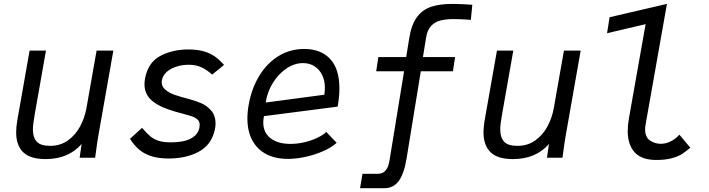

<svg xmlns="http://www.w3.org/2000/svg" viewBox="-20 -810 3640 986"><path d="M63 -130.5Q63 -159.5 69 -193L132 -550H216L158 -221Q149 -171.5 149 -144.5Q149 -104 168.8 -82.5Q188.5 -61 237.5 -61Q290 -61 329 -89Q368 -117 391.5 -161Q415 -205 424 -255L476 -550H562L485.5 -116Q481 -92 474 -39.5L468.5 0H389L399 -70.5Q331.5 7 214 7Q135.5 7 99.2 -28.2Q63 -63.5 63 -130.5Z M647.5 -97 709.5 -153.5Q734 -124.5 752.8 -109.2Q771.5 -94 796 -86.5Q820.5 -79 858.5 -79Q922 -79 959 -98Q996 -117 1004 -154Q1005.5 -162.5 1005.5 -168.5Q1005.5 -185 995.2 -195.2Q985 -205.5 968 -211.5Q951 -217.5 917.5 -226.5Q898 -231.5 879 -237Q797.5 -260.5 759.8 -293.5Q722 -326.5 722 -376.5Q722 -393.5 725.5 -410.5Q742 -491.5 805 -523.8Q868 -556 947.5 -556Q993.5 -556 1027 -546.2Q1060.5 -536.5 1084 -519.5Q1107.5 -502.5 1130.5 -476.5L1069.5 -427Q1042 -451.5 1014 -464.5Q986 -477.5 948 -477.5Q899 -477.5 860 -457Q821 -436.5 812.5 -402Q810.5 -395.5 810.5 -387.5Q810.5 -364.5 830 -348.5Q849.5 -332.5 877.5 -322.8Q905.5 -313 948 -302Q985 -292.5 1014.5 -279.5Q1044 -266.5 1065.5 -241Q1087 -215.5 1087 -176.5Q1087 -160 1082.5 -140.5Q1064.5 -64.5 999.5 -30.2Q934.5 4 847 4Q794 4 757 -8Q720 -20 694.5 -41.8Q669 -63.5 647.5 -97Z M1250.5 -202Q1250.5 -237.5 1258 -277Q1273 -357.5 1311.8 -421.2Q1350.5 -485 1409.8 -521.8Q1469 -558.5 1542.5 -558.5Q1627.5 -558.5 1675.2 -507.5Q1723 -456.5 1723 -355.5Q1723 -313.5 1714 -262.5L1335.5 -213.5Q1332 -197.5 1332 -181.5Q1332 -128.5 1369.8 -99.8Q1407.5 -71 1472 -71Q1508 -71 1544.5 -79.8Q1581 -88.5 1610.5 -102.8Q1640 -117 1655.5 -132.5L1709 -76.5Q1681 -52 1638.2 -33.2Q1595.5 -14.5 1548 -4.2Q1500.5 6 1458.5 6Q1394 6 1347.2 -18.5Q1300.5 -43 1275.5 -89.8Q1250.5 -136.5 1250.5 -202ZM1648.5 -359Q1648.5 -396.5 1634.2 -425.2Q1620 -454 1594.5 -470Q1569 -486 1536 -486Q1491.5 -486 1450 -457.5Q1408.5 -429 1380.2 -382.5Q1352 -336 1344.5 -283.5L1645.5 -323.5Q1648.5 -342.5 1648.5 -359Z M1841.5 82.5H1920Q1943 82.5 1956 69.8Q1969 57 1974.2 39.8Q1979.5 22.5 1983.5 -4.5L1985 -14.5L2055 -444H1912L1923 -517H2066L2081.5 -613Q2092.5 -683 2120.8 -721.5Q2149 -760 2193.5 -775Q2238 -790 2305.5 -790Q2329.5 -790 2358.5 -788.5Q2387.5 -787 2405.5 -785.5L2398 -708Q2351 -712 2310.5 -712Q2269.5 -712 2241 -704.5Q2212.5 -697 2193.2 -676Q2174 -655 2168 -616L2152 -517H2317L2306 -444H2141L2068 3.5Q2054.5 84.5 2027 120.5Q1999.5 156.5 1954 156.5H1829Z M2463 -130.5Q2463 -159.5 2469 -193L2532 -550H2616L2558 -221Q2549 -171.5 2549 -144.5Q2549 -104 2568.8 -82.5Q2588.5 -61 2637.5 -61Q2690 -61 2729 -89Q2768 -117 2791.5 -161Q2815 -205 2824 -255L2876 -550H2962L2885.5 -116Q2881 -92 2874 -39.5L2868.5 0H2789L2799 -70.5Q2731.5 7 2614 7Q2535.5 7 2499.2 -28.2Q2463 -63.5 2463 -130.5Z M3203.5 -137.5Q3203.5 -165.5 3210 -203.5L3295.5 -686L3097.5 -639.5L3110.5 -721.5L3405 -790L3295 -168.5Q3293 -157 3293 -145.5Q3293 -105.5 3318 -88.5Q3343 -71.5 3373.5 -71.5Q3400 -71.5 3425.5 -84.5Q3451 -97.5 3469 -118.5L3525 -51.5Q3502 -32 3483 -19.5Q3464 -7 3431 2.2Q3398 11.5 3350 11.5Q3275 11.5 3239.2 -27.8Q3203.5 -67 3203.5 -137.5Z"/></svg>

Font: JuliaMono
Style: Italic
Weight: 400
Italic angle: -9°
Monospace: yes
Designer: cormullion
Foundry: corm
Version: Version 0.057; ttfautohint (v1.8.4)